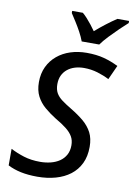

<svg xmlns="http://www.w3.org/2000/svg" viewBox="-102 -1005 748 1079"><g transform="rotate(10 272.5 -466.0)"><path d="M188.5 9.8Q135.3 9.8 94 1Q52.7 -7.8 19.5 -24.9V-119.6Q53.7 -101.6 95.5 -88.4Q137.2 -75.2 189.5 -75.2Q220.7 -75.2 249.3 -82.3Q277.8 -89.4 299.8 -104.2Q321.8 -119.1 334.5 -142.3Q347.2 -165.5 347.2 -196.8Q347.2 -225.6 335 -246.8Q322.8 -268.1 297.9 -287.8Q272.9 -307.6 233.9 -330.1Q198.7 -352.1 169.4 -377Q140.1 -401.9 122.8 -435.3Q105.5 -468.8 105.5 -515.6Q105.5 -564.9 123.8 -603.5Q142.1 -642.1 174.6 -669.2Q207 -696.3 250 -710.2Q293 -724.1 342.3 -724.1Q398.4 -724.1 441.2 -712.6Q483.9 -701.2 523.9 -681.2L486.8 -599.6Q457 -615.2 419.7 -626.5Q382.3 -637.7 342.3 -637.7Q314.5 -637.7 290.3 -630.4Q266.1 -623 247.8 -608.2Q229.5 -593.3 219.5 -572Q209.5 -550.8 209.5 -522.5Q209.5 -492.2 220.9 -471.9Q232.4 -451.7 254.9 -435.1Q277.3 -418.5 310.1 -398.9Q352.5 -373.5 383.8 -347.2Q415 -320.8 432.4 -287.4Q449.7 -253.9 449.7 -206.1Q449.7 -151.9 430.2 -111.3Q410.6 -70.8 375.5 -43.9Q340.3 -17.1 292.7 -3.7Q245.1 9.8 188.5 9.8ZM302.7 -782.2Q293.5 -807.1 279.1 -833.7Q264.6 -860.4 248.8 -885.3Q232.9 -910.2 220.2 -929.7V-941.9H281.2Q293.9 -931.2 307.4 -916.3Q320.8 -901.4 334.2 -884.5Q347.7 -867.7 359.4 -850.6Q389.6 -877 420.2 -900.4Q450.7 -923.8 478.5 -941.9H544.9V-929.7Q526.4 -913.6 499 -887.2Q471.7 -860.8 445.1 -832.8Q418.5 -804.7 402.8 -782.2Z"/></g></svg>

Font: Open Sans Medium
Style: Italic
Weight: 500
Italic angle: -12°
Designer: Monotype Design Team
Foundry: Monotype Imaging Inc.
Version: Version 3.000